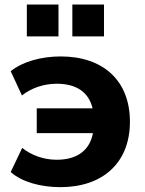

<svg xmlns="http://www.w3.org/2000/svg" viewBox="-20 -792 622 824"><path d="M239.3 11.2C419.9 11.2 537.6 -92.3 537.6 -269.5C537.6 -446.8 422.4 -549.8 240.2 -549.8C158.2 -549.8 76.7 -527.8 25.9 -486.3L74.2 -382.3C114.7 -414.6 168.5 -432.6 223.1 -432.6C307.6 -432.6 360.4 -397 377.4 -327.1H137.7V-220.7H378.9C364.3 -144 308.1 -106.4 223.1 -106.4C166 -106.4 113.8 -126.5 75.2 -157.2L25.9 -53.7C72.8 -11.7 153.3 11.2 239.3 11.2ZM231 -635.7V-772.5H95.2V-635.7ZM426.3 -635.7V-772.5H290.5V-635.7Z"/></svg>

Font: Winston ExtraBold
Style: Regular
Weight: 800
Designer: Vernon Adams, Kim Jin-seong, David Berlow, Cristiano Sobral
Foundry: The Winston Project Authors
Version: Version 3.004